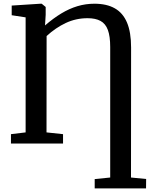

<svg xmlns="http://www.w3.org/2000/svg" viewBox="-20 -773 807 1034"><path d="M490 241.5V191.5L573.5 183V-520Q573.5 -577.5 561 -611.5Q548.5 -645.5 521.5 -660.2Q494.5 -675 451.5 -675Q389 -675 334.2 -649.2Q279.5 -623.5 231 -579L230.5 -60L319.5 -50.5V0H39V-50.5L118 -60V-679.5L43 -691V-743L198 -753H204.5L226 -735.5V-693.5L222.5 -636Q267 -674.5 310 -700.5Q353 -726.5 397.2 -739.8Q441.5 -753 488.5 -753Q554.5 -753 598.2 -728.2Q642 -703.5 664 -651.5Q686 -599.5 686 -517L685.5 183L767 191L766.5 241.5Z"/></svg>

Font: Merriweather 20pt Medium
Style: Regular
Weight: 500
Version: Version 2.100